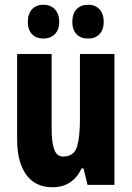

<svg xmlns="http://www.w3.org/2000/svg" viewBox="-20 -777 554 807"><path d="M461 -550V0H348L331 -69H323Q285 10 201 10Q128 10 90 -43Q52 -96 52 -191V-550H197V-237Q197 -178 208 -148.5Q219 -119 245 -119Q291 -119 303.5 -160Q316 -201 316 -274V-550ZM97 -685Q97 -720 115 -738.5Q133 -757 162 -757Q193 -757 211 -737.5Q229 -718 229 -685Q229 -653 211 -634Q193 -615 162 -615Q133 -615 115 -633Q97 -651 97 -685ZM284 -685Q284 -720 302 -738.5Q320 -757 350 -757Q381 -757 398.5 -737.5Q416 -718 416 -685Q416 -653 398.5 -634Q381 -615 350 -615Q319 -615 301.5 -633.5Q284 -652 284 -685Z"/></svg>

Font: Noto Sans Thai ExtCond ExtBd
Style: Regular
Weight: 800
Width: 2
Designer: Monotype Design Team
Foundry: Monotype Imaging Inc.
Version: Version 2.002; ttfautohint (v1.8.4.7-5d5b)